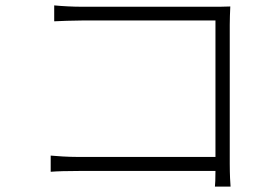

<svg xmlns="http://www.w3.org/2000/svg" viewBox="-20 -691 1040 712"><path d="M835 1C834 -6 832 -47 832 -83V-599C832 -618 833 -646 834 -667C812 -666 789 -666 767 -666H282C251 -666 212 -668 181 -671V-612C202 -613 249 -615 283 -615H779V-109H271C231 -109 189 -112 168 -114V-54C191 -56 230 -57 272 -57H779C779 -29 778 -5 777 1Z"/></svg>

Font: Genne Gothic Light
Style: Regular
Weight: 300
Designer: Ryoko NISHIZUKA (kana & ideographs); Paul D. Hunt (Latin, Greek & Cyrillic); Wenlong ZHANG (bopomofo); Sandoll Communica
Foundry: Adobe Systems Incorporated
Version: Version 1.004;PS 1.004;hotconv 16.6.51;makeotf.lib2.5.65220